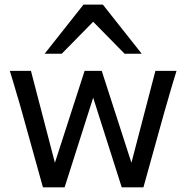

<svg xmlns="http://www.w3.org/2000/svg" viewBox="-20 -801 797 821"><path d="M415 -498 542 -105 644.5 -498H734.9Q726.1 -470.2 719.5 -448Q712.9 -425.8 707 -405.5Q701.2 -385.3 695.6 -366Q689.9 -346.7 683.6 -324.7L593.3 0H500.5L378.4 -383.3L256.3 0H163.6L73.2 -324.7Q67.9 -344.2 62.3 -363.3Q56.6 -382.3 50.5 -402.8Q44.4 -423.3 37.6 -446.8Q30.8 -470.2 22 -498H112.3L214.8 -105L341.8 -498ZM170.9 -571.3 336.9 -781.2H419.9L585.9 -571.3H512.7L378.4 -708L244.1 -571.3Z"/></svg>

Font: Andika Afr
Style: Regular
Weight: 400
Designer: Victor Gaultney, Annie Olsen, Julie Remington, Don Collingsworth, Eric Hays, Becca Hirsbrunner
Foundry: SIL International
Version: Version 5.000